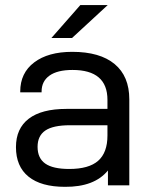

<svg xmlns="http://www.w3.org/2000/svg" viewBox="-20 -720 589 746"><path d="M482.4 -334V0H399.4V-57.6Q346.7 6.8 232.4 5.9Q139.6 5.9 90.8 -33.7Q42 -73.2 42 -148.4Q42 -220.7 91.8 -258.8Q141.6 -296.9 238.3 -296.9H397.5V-332Q397.5 -448.2 261.7 -448.2Q203.1 -448.2 172.4 -426.3Q141.6 -404.3 141.6 -364.3V-361.3H58.6V-364.3Q58.6 -436.5 112.8 -477.5Q167 -518.6 260.7 -518.6Q368.2 -518.6 425.3 -471.2Q482.4 -423.8 482.4 -334ZM397.5 -193.4V-233.4H252Q186.5 -233.4 156.2 -212.9Q126 -192.4 126 -149.4Q126 -105.5 155.8 -84.5Q185.5 -63.5 249 -63.5Q325.2 -63.5 361.3 -95.2Q397.5 -127 397.5 -193.4ZM292 -700.2H398.4L259.8 -572.3H179.7Z"/></svg>

Font: Dinish Expanded
Style: Regular
Weight: 400
Width: 7
Designer: Charles Nix
Foundry: Playbeing
Version: Version 2.005; ttfautohint (v1.8.3)